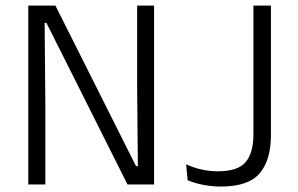

<svg xmlns="http://www.w3.org/2000/svg" viewBox="-20 -659 1064 686"><path d="M178 -639 466 -65.5H472.5L470 -347.5V-639H530.5V0H435.5L146 -577H139.5L142 -279V0H81V-639ZM770 7.5Q737 7.5 706.2 1.5Q675.5 -4.5 650.5 -15L645 -72Q672 -59.5 700.8 -53.2Q729.5 -47 759 -47Q830 -47 857.8 -80Q885.5 -113 885.5 -180V-639H948V-176.5Q948 -86.5 907.5 -39.5Q867 7.5 770 7.5Z"/></svg>

Font: Anek Latin Light
Style: Regular
Weight: 300
Designer: Yesha Goshar
Foundry: Ek Type
Version: Version 1.003